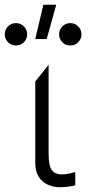

<svg xmlns="http://www.w3.org/2000/svg" viewBox="-68 -772 371 806"><path d="M184 14Q156 14 132.2 3Q108.5 -8 94.2 -30.5Q80 -53 80 -88V-430L136 -500V-128Q136 -78.5 148.8 -59.2Q161.5 -40 192 -40Q202 -40 215.2 -42Q228.5 -44 248 -50V6Q235.5 9.5 215.8 11.8Q196 14 184 14ZM80 -608 114 -752H168L128 -608ZM-1 -581Q-20.5 -581 -34.2 -594.8Q-48 -608.5 -48 -628Q-48 -647.5 -34.2 -661.2Q-20.5 -675 -1 -675Q18.5 -675 32.2 -661.2Q46 -647.5 46 -628Q46 -608.5 32.2 -594.8Q18.5 -581 -1 -581ZM227 -581Q207.5 -581 193.8 -594.8Q180 -608.5 180 -628Q180 -647.5 193.8 -661.2Q207.5 -675 227 -675Q246.5 -675 260.2 -661.2Q274 -647.5 274 -628Q274 -608.5 260.2 -594.8Q246.5 -581 227 -581Z"/></svg>

Font: Geologica-Sharp
Style: Regular
Weight: 100
Designer: Sindre Bremnes, Frode Helland
Foundry: Monokrom Skriftforlag AS
Version: Version 1.010;gftools[0.9.28]